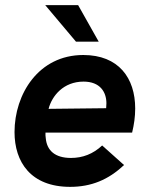

<svg xmlns="http://www.w3.org/2000/svg" viewBox="-20 -717 583 747"><path d="M253 10C334 10 401.5 -17 462.5 -75L377.5 -151C342 -118 302 -102.5 256 -102.5C194 -102.5 162 -131.5 158 -180C157 -186.5 156.5 -193.5 157 -201H494C501.5 -232 506 -262.5 506 -295C506 -413.5 441.5 -503 304 -503C130 -503 36.5 -351 36.5 -203C36.5 -87.5 99 10 253 10ZM156 -697 275.5 -555H364L284 -697ZM169 -293.5C182 -344 227 -399.5 305 -399.5C369 -399.5 394 -359.5 394 -315C394 -308 393.5 -302 393 -296Z"/></svg>

Font: HK Grotesk
Style: Bold Italic
Weight: 700
Italic angle: -16°
Designer: Alfredo Marco Pradil
Foundry: Hanken Design Co.
Version: Version 3.001;FEAKit 1.0